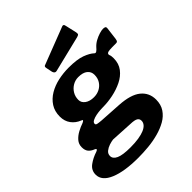

<svg xmlns="http://www.w3.org/2000/svg" viewBox="-297 -894 1209 1209"><g transform="rotate(-45 308.0 -289.0)"><path d="M222 174Q99 174 27.5 144Q-44 114 -44 59Q-44 20 -12 -3.5Q20 -27 61 -40Q72 -44 73.5 -49Q75 -54 65 -58Q41 -67 28.5 -82.5Q16 -98 16 -125Q16 -153 33.5 -173Q51 -193 77 -207Q103 -221 127 -229Q139 -234 141.5 -238.5Q144 -243 134 -246Q98 -260 76.5 -289Q55 -318 55 -359Q55 -406 77 -440Q99 -474 136 -496Q173 -518 219 -528Q265 -538 312 -538Q387 -538 428.5 -522.5Q470 -507 491 -487Q498 -480 508 -487.5Q518 -495 525 -504Q541 -522 562 -533.5Q583 -545 604 -551.5Q625 -558 638 -558Q649 -558 655.5 -554.5Q662 -551 660 -538L650 -458Q648 -443 643 -438.5Q638 -434 629 -435Q615 -435 599 -435Q583 -435 576 -434Q541 -432 551 -409Q553 -405 554 -397Q555 -389 555 -379Q555 -332 530 -299.5Q505 -267 465 -247.5Q425 -228 379 -218.5Q333 -209 290 -209Q283 -209 265 -208Q247 -207 227 -203Q207 -199 192.5 -191.5Q178 -184 178 -172Q178 -163 189 -160.5Q200 -158 224 -156L371 -147Q469 -141 514.5 -104Q560 -67 560 -6Q560 38 539 69.5Q518 101 483 121Q448 141 404 153Q360 165 313 169.5Q266 174 222 174ZM233 93Q274 93 305.5 88Q337 83 358 74Q379 65 390 52Q401 39 401 23Q401 6 387 -2.5Q373 -11 337 -12L190 -20Q174 -18 154 -11.5Q134 -5 118.5 7.5Q103 20 103 40Q103 65 133.5 79Q164 93 233 93ZM294 -293Q322 -293 345 -305Q368 -317 382 -339Q396 -361 396 -391Q396 -419 375 -436Q354 -453 313 -453Q286 -453 263 -439.5Q240 -426 226 -403Q212 -380 212 -351Q212 -326 234.5 -309.5Q257 -293 294 -293ZM503 -662Q505 -651 503 -645.5Q501 -640 487 -636L246 -577Q235 -574 228.5 -579.5Q222 -585 220 -594L212 -633Q208 -649 216 -653L467 -750Q473 -753 478.5 -750.5Q484 -748 486 -736Z"/></g></svg>

Font: Libre Franklin Thin ExtraBold
Style: Italic
Weight: 800
Italic angle: -8°
Version: Version 2.000